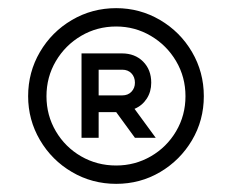

<svg xmlns="http://www.w3.org/2000/svg" viewBox="-20 -870 569 471"><path d="M311 -532H362L310 -603Q329 -611 340 -628Q351 -645 351 -667Q351 -699 331 -719Q311 -739 279 -739H180V-532H222V-595H265ZM311 -667Q311 -654 302.5 -645Q294 -636 280 -636H222V-699H280Q294 -699 302.5 -690Q311 -681 311 -667ZM480 -634Q480 -575 451 -526Q422 -477 373 -448Q324 -419 265 -419Q206 -419 156.5 -448Q107 -477 78 -526.5Q49 -576 49 -634Q49 -693 78 -742.5Q107 -792 156.5 -821Q206 -850 265 -850Q323 -850 372.5 -821Q422 -792 451 -742.5Q480 -693 480 -634ZM265 -464Q311 -464 350 -486.5Q389 -509 412 -548Q435 -587 435 -634Q435 -681 412 -720Q389 -759 350 -782Q311 -805 265 -805Q218 -805 179 -782Q140 -759 117 -720Q94 -681 94 -634Q94 -587 117 -548Q140 -509 179 -486.5Q218 -464 265 -464Z"/></svg>

Font: SUITE
Style: Regular
Weight: 400
Designer: Sun
Foundry: Sun
Version: Version 2.040